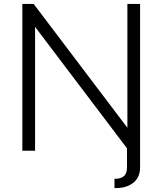

<svg xmlns="http://www.w3.org/2000/svg" viewBox="-20 -770 830 981"><path d="M695.8 -750V84Q695.8 138.2 658.9 165.5Q622.1 192.9 564.9 190.9V143.1Q592.8 145 610.8 131.6Q628.9 118.2 628.9 84V-12.2L159.2 -632.8V0H94.2V-750H151.9L630.9 -117.2V-750Z"/></svg>

Font: Oakes Grotesk
Style: Light
Weight: 300
Designer: Samuel Oakes
Foundry: Samuel Oakes
Version: Version 1.0 | wf-rip DC20170320